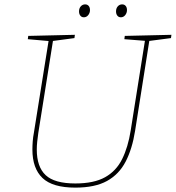

<svg xmlns="http://www.w3.org/2000/svg" viewBox="-20 -851 803 877"><path d="M550 -687 763 -692 761 -677 654 -663 663 -671 597 -253Q584 -171 554 -113Q524 -55 469 -24.5Q414 6 324 6Q220 6 174 -38Q128 -82 128 -168Q128 -186 129.5 -205.5Q131 -225 135 -246L203 -671L209 -663L107 -672L109 -687L322 -692L320 -677L215 -663L223 -671L155 -244Q152 -223 150 -204Q148 -185 148 -168Q148 -89 188.5 -51Q229 -13 324 -13Q409 -13 460 -41.5Q511 -70 538 -124.5Q565 -179 577 -255L643 -671L649 -664L548 -672ZM363 -772Q353 -772 347 -779.5Q341 -787 341 -799Q341 -813 349 -822Q357 -831 369 -831Q379 -831 385 -824Q391 -817 391 -805Q391 -792 383 -782Q375 -772 363 -772ZM532 -772Q522 -772 516 -779.5Q510 -787 510 -799Q510 -813 518 -822Q526 -831 538 -831Q548 -831 554 -824Q560 -817 560 -805Q560 -792 552 -782Q544 -772 532 -772Z"/></svg>

Font: Bitter Thin
Style: Italic
Weight: 100
Italic angle: -9°
Designer: Sol Matas, and Bitter project Authors
Foundry: Sol Matas
Version: Version 2.002